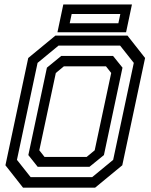

<svg xmlns="http://www.w3.org/2000/svg" viewBox="-20 -864 693 884"><path d="M86 0 5 -103 110 -597 235 -700H567L648 -597L543 -103L418 0ZM185 -141.5H379L416 -172L492 -528L468 -558.5H274L237 -528L161 -172ZM121 -48.5H404.5L501 -128L596 -574.5L533 -654H249.5L153 -574.5L58 -128ZM153.5 -96 110.5 -150 196 -552.5 262 -606.5H500.5L544 -552.5L458.5 -150L392 -96ZM244.5 -715.5 271.5 -843.5H587.5L560.5 -715.5ZM301 -757H525L534 -799.5H310Z"/></svg>

Font: Tourney Thin Medium
Style: Italic
Weight: 500
Italic angle: -12°
Version: Version 1.015